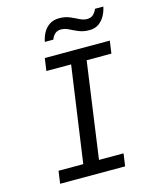

<svg xmlns="http://www.w3.org/2000/svg" viewBox="-128 -963 855 1050"><g transform="rotate(-15 300.0 -438.0)"><path d="M80 0 90 -71H230L307 -615H167L177 -686H545L535 -615H395L319 -71H458L448 0ZM200 -771Q205 -798 218 -822Q231 -846 253.5 -861Q276 -876 308 -876Q342 -876 367.5 -865Q393 -854 414.5 -843Q436 -832 456 -832Q478 -832 491 -844Q504 -856 512 -875H559Q554 -849 541 -825Q528 -801 506.5 -785.5Q485 -770 452 -770Q419 -770 393 -781Q367 -792 345.5 -803Q324 -814 302 -814Q282 -814 269 -803Q256 -792 248 -771Z"/></g></svg>

Font: Chivo Mono Medium Light
Style: Italic
Weight: 300
Italic angle: -8.05°
Monospace: yes
Version: Version 1.008